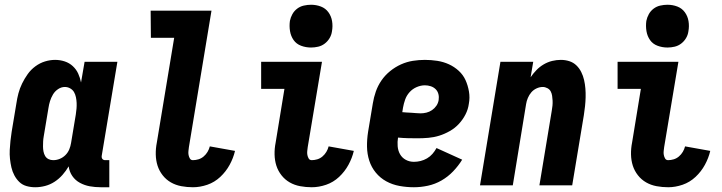

<svg xmlns="http://www.w3.org/2000/svg" viewBox="-20 -780 3040 808"><path d="M128 8Q109 8 91.5 3Q74 -2 61.5 -14Q49 -26 40.5 -42Q32 -58 28 -75.5Q24 -93 22 -111.5Q20 -130 21 -149Q22 -168 24 -187Q26 -206 29 -225L49 -345Q52 -366 57.5 -387Q63 -408 73 -428.5Q83 -449 96.5 -468Q110 -487 129 -501Q148 -515 169.5 -521.5Q191 -528 212 -528Q233 -528 252.5 -521.5Q272 -515 286.5 -501.5Q301 -488 309 -470.5Q317 -453 321 -433L336 -520H474L408 -124Q407 -116 411 -111Q415 -106 423 -106H440V8H404Q380 8 358 4Q336 0 316.5 -10.5Q297 -21 284.5 -39Q272 -57 269 -80Q258 -61 243 -44Q228 -27 209.5 -15Q191 -3 170 2.5Q149 8 128 8ZM204 -106Q218 -106 231.5 -111.5Q245 -117 255.5 -127.5Q266 -138 271.5 -151.5Q277 -165 279 -178L299 -298Q301 -311 302 -323Q303 -335 302.5 -347Q302 -359 299.5 -371Q297 -383 291.5 -392.5Q286 -402 275.5 -408Q265 -414 253 -414Q238 -414 224.5 -405Q211 -396 203 -382.5Q195 -369 190.5 -354.5Q186 -340 184 -326L164 -206Q162 -195 161.5 -184.5Q161 -174 161 -163.5Q161 -153 163 -142.5Q165 -132 170 -123.5Q175 -115 184 -110.5Q193 -106 204 -106Z M792 8Q767 8 743 3.5Q719 -1 699 -12.5Q679 -24 664.5 -42.5Q650 -61 643 -83Q636 -105 635.5 -130Q635 -155 640 -180L713 -621H615L614 -735H870L775 -161Q774 -153 773 -144.5Q772 -136 773.5 -128Q775 -120 779 -113Q783 -106 792 -106Q803 -106 815 -109.5Q827 -113 837 -121.5Q847 -130 853.5 -141Q860 -152 863 -164L969 -145Q962 -115 946.5 -86.5Q931 -58 907 -35.5Q883 -13 852.5 -2.5Q822 8 792 8Z M1292 8Q1267 8 1243 3.5Q1219 -1 1199 -12.5Q1179 -24 1164.5 -42.5Q1150 -61 1143 -83Q1136 -105 1135.5 -130Q1135 -155 1140 -180L1177 -406H1079V-520H1335L1275 -161Q1274 -153 1273 -144.5Q1272 -136 1273.5 -128Q1275 -120 1279 -113Q1283 -106 1292 -106Q1303 -106 1315 -109.5Q1327 -113 1337 -121.5Q1347 -130 1353.5 -141Q1360 -152 1363 -164L1469 -145Q1462 -115 1446.5 -86.5Q1431 -58 1407 -35.5Q1383 -13 1352.5 -2.5Q1322 8 1292 8ZM1289 -580Q1267 -580 1247 -587.5Q1227 -595 1215.5 -611.5Q1204 -628 1200.5 -649Q1197 -670 1200 -692Q1203 -707 1210.5 -720.5Q1218 -734 1230.5 -743.5Q1243 -753 1258.5 -756.5Q1274 -760 1289 -760Q1311 -760 1330.5 -752.5Q1350 -745 1362 -728.5Q1374 -712 1377.5 -691Q1381 -670 1377 -648Q1375 -633 1367 -619.5Q1359 -606 1346.5 -596.5Q1334 -587 1319 -583.5Q1304 -580 1289 -580Z M1722 8Q1691 8 1661 2.5Q1631 -3 1605.5 -17Q1580 -31 1561.5 -53.5Q1543 -76 1534 -104Q1525 -132 1524.5 -162.5Q1524 -193 1529 -225L1549 -345Q1553 -370 1561.5 -394.5Q1570 -419 1585 -441Q1600 -463 1621.5 -480.5Q1643 -498 1667.5 -509Q1692 -520 1717.5 -524Q1743 -528 1768 -528Q1794 -528 1820 -524Q1846 -520 1869 -509.5Q1892 -499 1910.5 -482Q1929 -465 1939 -443Q1949 -421 1953.5 -395Q1958 -369 1953 -343Q1950 -320 1939 -298.5Q1928 -277 1911.5 -259Q1895 -241 1873 -228.5Q1851 -216 1828.5 -209Q1806 -202 1783 -200Q1760 -198 1738 -198Q1717 -198 1696.5 -198.5Q1676 -199 1655 -201Q1652 -183 1653.5 -164.5Q1655 -146 1663.5 -131Q1672 -116 1687.5 -107.5Q1703 -99 1722 -99Q1736 -99 1750 -102.5Q1764 -106 1777 -113.5Q1790 -121 1800 -132.5Q1810 -144 1817 -157L1925 -108Q1909 -82 1887 -59Q1865 -36 1838 -20.5Q1811 -5 1781 1.5Q1751 8 1722 8ZM1750 -303Q1762 -303 1774.5 -306Q1787 -309 1798 -316.5Q1809 -324 1816.5 -335Q1824 -346 1826 -359Q1828 -372 1825 -384Q1822 -396 1813.5 -404.5Q1805 -413 1793 -417Q1781 -421 1768 -421Q1751 -421 1733.5 -413.5Q1716 -406 1703.5 -392Q1691 -378 1685 -361Q1679 -344 1676 -327L1673 -308Q1683 -307 1692 -306.5Q1701 -306 1711 -305.5Q1721 -305 1730.5 -304Q1740 -303 1750 -303Z M2000 0 2086 -520H2224L2213 -455Q2224 -471 2237.5 -485Q2251 -499 2268 -509Q2285 -519 2303.5 -523.5Q2322 -528 2340 -528Q2359 -528 2376 -522.5Q2393 -517 2405.5 -505Q2418 -493 2426 -477Q2434 -461 2438 -443.5Q2442 -426 2443.5 -407.5Q2445 -389 2444.5 -370.5Q2444 -352 2442 -333Q2440 -314 2437 -295L2388 0H2250L2302 -314Q2304 -325 2305 -335.5Q2306 -346 2305.5 -356.5Q2305 -367 2303.5 -377Q2302 -387 2297.5 -395.5Q2293 -404 2283.5 -409Q2274 -414 2264 -414Q2251 -414 2238 -408Q2225 -402 2216 -391.5Q2207 -381 2201.5 -368Q2196 -355 2194 -342L2138 0Z M2792 8Q2767 8 2743 3.5Q2719 -1 2699 -12.5Q2679 -24 2664.5 -42.5Q2650 -61 2643 -83Q2636 -105 2635.5 -130Q2635 -155 2640 -180L2677 -406H2579V-520H2835L2775 -161Q2774 -153 2773 -144.5Q2772 -136 2773.5 -128Q2775 -120 2779 -113Q2783 -106 2792 -106Q2803 -106 2815 -109.5Q2827 -113 2837 -121.5Q2847 -130 2853.5 -141Q2860 -152 2863 -164L2969 -145Q2962 -115 2946.5 -86.5Q2931 -58 2907 -35.5Q2883 -13 2852.5 -2.5Q2822 8 2792 8ZM2789 -580Q2767 -580 2747 -587.5Q2727 -595 2715.5 -611.5Q2704 -628 2700.5 -649Q2697 -670 2700 -692Q2703 -707 2710.5 -720.5Q2718 -734 2730.5 -743.5Q2743 -753 2758.5 -756.5Q2774 -760 2789 -760Q2811 -760 2830.5 -752.5Q2850 -745 2862 -728.5Q2874 -712 2877.5 -691Q2881 -670 2877 -648Q2875 -633 2867 -619.5Q2859 -606 2846.5 -596.5Q2834 -587 2819 -583.5Q2804 -580 2789 -580Z"/></svg>

Font: Iosevka Curly Heavy
Style: Italic
Weight: 900
Italic angle: -9°
Monospace: yes
Designer: Belleve Invis
Foundry: Belleve Invis
Version: Version 22.1.2; ttfautohint (v1.8.4)